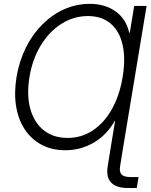

<svg xmlns="http://www.w3.org/2000/svg" viewBox="-20 -758 774 983"><path d="M730.5 -727.5 609.9 0H546.4L569.3 -139.2H567.4Q527.3 -67.4 460.4 -28.1Q393.6 11.2 314 11.2Q246.1 11.2 193.8 -16.4Q141.6 -43.9 107.9 -94Q74.2 -144 62.7 -212.6Q51.3 -281.2 64.5 -362.8Q78.1 -444.8 112.3 -513.7Q146.5 -582.5 196.8 -632.8Q247.1 -683.1 308.8 -710.7Q370.6 -738.3 439.5 -738.3Q518.1 -738.3 572 -699.5Q626 -660.6 641.6 -590.3H644.5L667 -727.5ZM326.2 -51.8Q397.9 -51.8 455.8 -90.6Q513.7 -129.4 553 -199.5Q592.3 -269.5 607.9 -363.8Q623.5 -458 607.7 -528.3Q591.8 -598.6 546.6 -637.2Q501.5 -675.8 430.2 -675.8Q356.9 -675.8 294.4 -636Q231.9 -596.2 189 -525.9Q146 -455.6 130.9 -363.8Q115.7 -270.5 135.3 -200.4Q154.8 -130.4 203.9 -91.1Q252.9 -51.8 326.2 -51.8ZM635.3 204.6Q575.2 204.6 548.6 176.3Q522 147.9 531.7 91.3L546.4 0H609.9L595.2 91.3Q589.8 121.6 602.1 135Q614.3 148.4 647.9 148.4Q654.8 148.4 668 148.4Q681.2 148.4 689.5 148.4L680.2 204.1Q670.9 204.6 659.9 204.6Q648.9 204.6 635.3 204.6Z"/></svg>

Font: Inter 28pt Light
Style: Italic
Weight: 300
Italic angle: -9.3988°
Designer: Rasmus Andersson
Foundry: rsms
Version: Version 4.001;git-66647c0bb